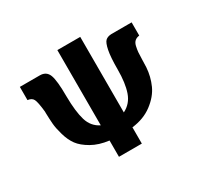

<svg xmlns="http://www.w3.org/2000/svg" viewBox="-144 -889 1140 1083"><g transform="rotate(-30 426.0 -347.5)"><path d="M55 -535V-621H185Q227 -621 241.5 -584Q256 -547 256 -442Q257 -344 274 -287Q291 -230 342 -205V-695H491V-203Q543 -229 562.5 -285.5Q582 -342 582 -430Q582 -510 590.5 -552.5Q599 -595 612.5 -607.5Q626 -620 651 -621H737H783V-535Q765 -533 753.5 -523Q742 -513 737.5 -493Q733 -473 731.5 -456.5Q730 -440 729.5 -408Q729 -376 728 -360Q724 -301 700.5 -249Q677 -197 622.5 -156Q568 -115 491 -106V0H342V-106Q277 -114 231 -140.5Q185 -167 162.5 -197.5Q140 -228 127 -273Q114 -318 111.5 -348.5Q109 -379 108 -419Q108 -427 108 -430Q101 -495 91.5 -513.5Q82 -532 55 -535Z"/></g></svg>

Font: Coval
Style: Heavy
Weight: 900
Foundry: Context Ltd
Version: Version 001.000